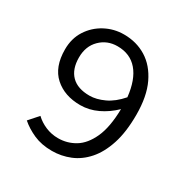

<svg xmlns="http://www.w3.org/2000/svg" viewBox="-153 -783 905 928"><g transform="rotate(30 300.0 -319.0)"><path d="M145 -445Q145 -380 179.5 -345Q214 -310 281 -310Q319 -310 362 -330Q405 -350 444 -395Q434 -488 392.5 -536.5Q351 -585 280 -585Q223 -585 184 -546.5Q145 -508 145 -445ZM257 12Q199 12 155 -7.5Q111 -27 79 -55L125 -107Q149 -84 182 -70Q215 -56 252 -56Q303 -56 346 -82Q389 -108 416.5 -168Q444 -228 446 -330Q407 -292 360.5 -270Q314 -248 265 -248Q177 -248 122 -297.5Q67 -347 67 -445Q67 -506 96.5 -552Q126 -598 174.5 -624Q223 -650 279 -650Q349 -650 404 -616Q459 -582 491.5 -514Q524 -446 524 -343Q524 -247 502 -179.5Q480 -112 442.5 -69.5Q405 -27 357 -7.5Q309 12 257 12Z"/></g></svg>

Font: SauceCodePro NFM
Style: Regular
Weight: 400
Monospace: yes
Designer: Paul D. Hunt, Teo Tuominen
Foundry: Adobe
Version: Version 2.042;hotconv 1.1.0;makeotfexe 2.6.0;Nerd Fonts 3.3.